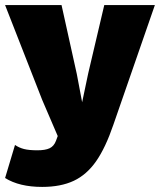

<svg xmlns="http://www.w3.org/2000/svg" viewBox="-21 -520 629 755"><path d="M425 -30Q394 61 357 114Q320 167 269 191Q218 215 145 215Q55 215 -1 180L38 50Q54 61 73.5 66Q93 71 126 71Q157 71 174 63Q191 55 199 34L206 15L145 -127L-1 -500H221L281 -229L302 -118L326 -232L389 -500H588Z"/></svg>

Font: Work Sans ExtraBold
Style: Regular
Weight: 800
Designer: Wei Huang
Foundry: Wei Huang
Version: Version 1.500